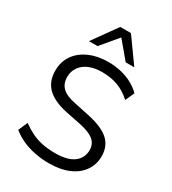

<svg xmlns="http://www.w3.org/2000/svg" viewBox="-223 -1055 1060 1181"><g transform="rotate(30 307.5 -464.0)"><path d="M315 9Q260 9 211.5 -1Q163 -11 122.5 -29.5Q82 -48 49 -75L78 -141Q112 -116 147.5 -98.5Q183 -81 224.5 -72.5Q266 -64 315 -64Q405 -64 448.5 -97.5Q492 -131 492 -186Q492 -215 478.5 -236Q465 -257 434.5 -272Q404 -287 355 -297L251 -318Q157 -338 110.5 -383.5Q64 -429 64 -505Q64 -568 96.5 -615Q129 -662 187.5 -688Q246 -714 321 -714Q369 -714 412 -704Q455 -694 491.5 -674.5Q528 -655 556 -627L527 -563Q482 -604 432 -622.5Q382 -641 320 -641Q267 -641 228.5 -625Q190 -609 168.5 -578.5Q147 -548 147 -508Q147 -460 176.5 -432Q206 -404 273 -391L377 -369Q478 -348 526.5 -305.5Q575 -263 575 -190Q575 -132 543.5 -86.5Q512 -41 453.5 -16Q395 9 315 9ZM153 -765 276 -937H352L475 -765H414L314 -884L214 -765Z"/></g></svg>

Font: Nunito Sans 12pt ExtraLight 12pt
Style: Regular
Weight: 400
Version: Version 3.101;gftools[0.9.27]